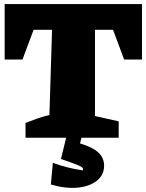

<svg xmlns="http://www.w3.org/2000/svg" viewBox="-20 -680 723 948"><path d="M681 -660V-386H593L538 -533H449V-107L566 -81V0H106V-73Q135 -84 163.5 -94.5Q192 -105 224 -112L237 -533H146L91 -386H3V-660ZM311 -18H387L375 28Q438 47 466 73.5Q494 100 494 138Q494 184 458 212.5Q422 241 362.5 246.5Q303 252 231 231L241 124Q276 137 313.5 146.5Q351 156 389 161Q390 159 390 156Q390 150 383.5 145Q377 140 354 131Q331 122 281 105Z"/></svg>

Font: Piazzolla SC Black
Style: Regular
Weight: 900
Designer: Juan Pablo del Peral
Foundry: Huerta Tipografica
Version: Version 1.330